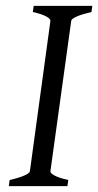

<svg xmlns="http://www.w3.org/2000/svg" viewBox="-20 -635 335 655"><path d="M292 -594Q261 -587 242.5 -579Q224 -571 223 -564L152 -51Q152 -51 152 -50Q152 -44 166.5 -36Q181 -28 213 -21L210 0H10L13 -21Q44 -28 62.5 -36Q81 -44 82 -51L152 -564Q152 -564 152 -565Q152 -571 137.5 -579Q123 -587 92 -594L95 -615H295Z"/></svg>

Font: Oxford Ugaritic
Style: Regular
Weight: 400
Designer: Jacob Thomas
Foundry: Bengal Creative Media Limited
Version: Version 1.000